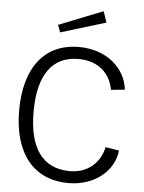

<svg xmlns="http://www.w3.org/2000/svg" viewBox="-63 -1012 805 1072"><g transform="rotate(5 339.5 -476.5)"><path d="M354 -752C161 -752 52 -609 52 -371C52 -133 163 10 361 10C507 10 614 -79 627 -195L551 -208C531 -114 458 -57 364 -57C211 -57 133 -165 133 -370C133 -580 213 -685 357 -685C472 -685 536 -619 553 -529L630 -537C617 -655 512 -752 354 -752ZM227 -865 242 -824 495 -901 474 -963Z"/></g></svg>

Font: Cheyenne Sans Light
Style: Regular
Weight: 300
Designer: The Public Sans project authors (U.S. Web Design System), Libre Franklin designed by Pablo Impallari and Rodrigo Fuenzal
Foundry: The Cheyenne Sans Project Authors
Version: Version 2.007